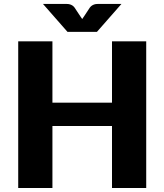

<svg xmlns="http://www.w3.org/2000/svg" viewBox="-20 -934 817 954"><path d="M70.5 0ZM706.5 0H536.5V-308H240.5V0H70.5V-728.5H240.5V-424H536.5V-728.5H706.5ZM193.5 -914.5H305.5Q310 -914.5 315.8 -914.2Q321.5 -914 327.5 -912.2Q333.5 -910.5 339.2 -907Q345 -903.5 350 -897L379.5 -852.5L388.5 -839.5Q390.5 -842.5 392.8 -845.8Q395 -849 397.5 -852.5L426.5 -896.5Q431.5 -903 437.5 -906.8Q443.5 -910.5 449.5 -912.2Q455.5 -914 461.2 -914.2Q467 -914.5 471.5 -914.5H583.5L461.5 -775.5H315.5Z"/></svg>

Font: Lato Black
Style: Regular
Weight: 900
Designer: Lukasz Dziedzic
Foundry: tyPoland Lukasz Dziedzic
Version: Version 2.007; 2014-02-27